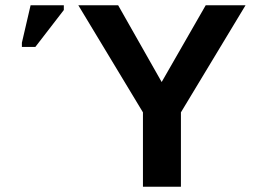

<svg xmlns="http://www.w3.org/2000/svg" viewBox="-20 -708 967 728"><path d="M911 -688 666 -282V0H522V-282L277 -688H428L593 -397L760 -688ZM114 -530H63V-546L96 -688H222V-670Z"/></svg>

Font: Libra Sans
Style: Bold
Weight: 700
Foundry: Context Ltd
Version: Version 1.000